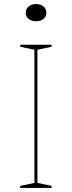

<svg xmlns="http://www.w3.org/2000/svg" viewBox="-20 -929 355 949"><path d="M235 -708V-698L165 -683V-25L235 -10V0H80V-10L150 -25V-683L80 -698V-708ZM159 -909Q181 -909 195 -897Q209 -885 209 -866Q209 -847 195 -835.5Q181 -824 159 -824Q136 -824 121.5 -835.5Q107 -847 107 -866Q107 -885 121.5 -897Q136 -909 159 -909Z"/></svg>

Font: Kalnia Thin
Style: Regular
Weight: 250
Designer: Frida Medrano
Foundry: Frida Medrano
Version: Version 1.105